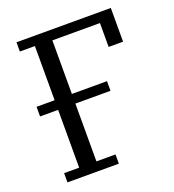

<svg xmlns="http://www.w3.org/2000/svg" viewBox="-128 -798 816 899"><g transform="rotate(-20 280.0 -349.0)"><path d="M55 -46H130V-334H40V-382H130V-652H55V-698H525V-530H453V-649H216V-382H391V-334H216V-46H311V0H55Z"/></g></svg>

Font: IBM Plex Serif
Style: Regular
Weight: 400
Designer: Mike Abbink, Paul van der Laan, Pieter van Rosmalen
Foundry: Bold Monday
Version: Version 2.6